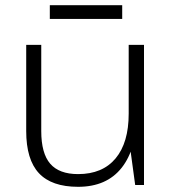

<svg xmlns="http://www.w3.org/2000/svg" viewBox="-20 -713 666 740"><path d="M139 -208Q139 -122 173.5 -82Q208 -42 281 -42Q375 -42 425.5 -102.5Q476 -163 476 -275L507 -339V-275Q507 -140 449 -66.5Q391 7 281 7Q179 7 130 -45.5Q81 -98 81 -208V-540H139ZM535 0H501L476 -184V-540H535ZM451 -693V-640H172V-693Z"/></svg>

Font: Pathway Extreme 8pt Thin 12pt
Style: Regular
Weight: 100
Version: Version 1.001;gftools[0.9.26]